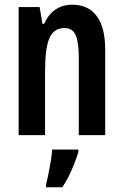

<svg xmlns="http://www.w3.org/2000/svg" viewBox="-20 -573 524 814"><path d="M287 -553Q354 -553 390 -505Q426 -457 426 -363V0H314V-333Q314 -393 301 -423.5Q288 -454 254 -454Q208 -454 189.5 -411.5Q171 -369 171 -269V0H59V-543H148L160 -472H167Q204 -553 287 -553ZM312 72Q301 109 283 149.5Q265 190 244 221H175V209Q180 191 185.5 164Q191 137 195.5 109Q200 81 201 61H312Z"/></svg>

Font: Noto Sans Arabic ExtCond SemBd
Style: Regular
Weight: 600
Width: 2
Designer: Monotype Design Team, Nadine Chahine, Nizar Qandah and Khaled Hosny
Foundry: Monotype Imaging Inc.
Version: Version 2.012; ttfautohint (v1.8.4.7-5d5b)